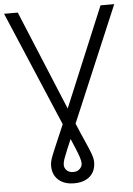

<svg xmlns="http://www.w3.org/2000/svg" viewBox="-74 -774 719 1035"><g transform="rotate(-5 286.0 -256.5)"><path d="M-12.2 -727.5H62L319.3 -106Q345.7 -42.5 364.3 -1.5Q382.8 39.6 392.3 65.9Q401.9 92.3 401.9 110.8Q401.9 143.6 387.9 167Q374 190.4 348.1 203.1Q322.3 215.8 285.6 215.8Q231.4 215.8 200.2 187.7Q168.9 159.7 168.9 110.8Q168.9 99.1 172.1 85.7Q175.3 72.3 181.9 55.7Q188.5 39.1 198 16.6Q207.5 -5.9 220.2 -35.2Q232.9 -64.5 249 -102.5L509.8 -727.5H584L298.3 -52.2Q277.8 -3.9 264.4 27.8Q251 59.6 244.1 79.1Q237.3 98.6 237.3 111.8Q237.3 129.9 250.5 142.3Q263.7 154.8 285.6 154.8Q306.6 154.8 320.3 142.1Q334 129.4 334 111.8Q334 98.6 327.6 79.1Q321.3 59.6 307.9 27.3Q294.4 -4.9 272.9 -55.2Z"/></g></svg>

Font: Inter 24pt Light
Style: Regular
Weight: 300
Designer: Rasmus Andersson
Foundry: rsms
Version: Version 4.001;git-66647c0bb